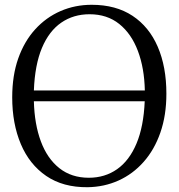

<svg xmlns="http://www.w3.org/2000/svg" viewBox="-20 -771 746 802"><path d="M346 11Q243.5 12 173.2 -36Q103 -84 67 -169.2Q31 -254.5 31 -364.5Q31 -455.5 56.2 -527Q81.5 -598.5 127 -648.5Q172.5 -698.5 233 -724.8Q293.5 -751 363 -751Q464 -751 533.5 -705Q603 -659 639 -575.5Q675 -492 675 -379.5Q675 -289.5 650 -217.5Q625 -145.5 580 -94.8Q535 -44 475.2 -17Q415.5 10 346 11ZM351 -28.5Q418 -28.5 469 -64.2Q520 -100 550 -171Q580 -242 584.5 -348H121.5Q124 -252 150.8 -180.2Q177.5 -108.5 228 -68.5Q278.5 -28.5 351 -28.5ZM121.5 -393H585Q583 -486.5 556 -558.2Q529 -630 478.2 -670.8Q427.5 -711.5 354 -711.5Q287 -711.5 236 -676.5Q185 -641.5 155.2 -570.8Q125.5 -500 121.5 -393Z"/></svg>

Font: Merriweather 60pt Light
Style: Regular
Weight: 300
Version: Version 2.100